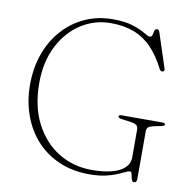

<svg xmlns="http://www.w3.org/2000/svg" viewBox="-81 -796 902 895"><g transform="rotate(10 370.0 -348.5)"><path d="M623.5 -5Q623.5 7.5 620.2 12.2Q617 17 610.5 17Q603.5 17 600.2 10Q597 3 595.5 -6Q594 -15 592 -22Q590 -29 584 -29Q575 -29 561.2 -22Q547.5 -15 526 -6Q504.5 3 473.2 10Q442 17 399 17Q319.5 17 255.8 -10.5Q192 -38 147.2 -87.2Q102.5 -136.5 78.5 -203Q54.5 -269.5 54.5 -347.5Q54.5 -427 78.8 -494Q103 -561 147.2 -610.2Q191.5 -659.5 251.5 -686.8Q311.5 -714 383 -714Q442 -714 479.2 -701.5Q516.5 -689 536.2 -676.5Q556 -664 564 -664Q574.5 -664 576.8 -674Q579 -684 581.5 -694Q584 -704 593.5 -704Q597.5 -704 600.2 -701.8Q603 -699.5 605 -694L659 -529.5Q661.5 -523 659 -518.5Q656.5 -514 650 -514Q645.5 -514 642.5 -516.5Q639.5 -519 637 -523.5Q607 -583 570.2 -620.8Q533.5 -658.5 486 -676.5Q438.5 -694.5 377.5 -694.5Q299 -694.5 235.2 -653Q171.5 -611.5 133.5 -536.8Q95.5 -462 95.5 -362Q95.5 -251.5 136.8 -171.5Q178 -91.5 248.2 -48.2Q318.5 -5 405.5 -5Q445.5 -5 478 -10.5Q510.5 -16 534 -27.5Q557.5 -39 570 -56Q582.5 -73 582.5 -95V-226Q582.5 -240 575.2 -246.8Q568 -253.5 547.5 -256.5L502 -263Q494.5 -264 490.5 -266.5Q486.5 -269 486.5 -272.5Q486.5 -276.5 490.2 -278.2Q494 -280 500.5 -280H692.5Q699 -280 702.5 -278.2Q706 -276.5 706 -272.5Q706 -269 703 -267Q700 -265 691 -263L659.5 -256.5Q638.5 -252 631 -246Q623.5 -240 623.5 -226Z"/></g></svg>

Font: Fraunces Thin
Style: Regular
Weight: 250
Version: Version 1.000;[b76b70a41]